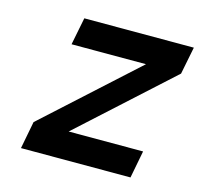

<svg xmlns="http://www.w3.org/2000/svg" viewBox="-76 -552 666 635"><g transform="rotate(15 256.5 -234.5)"><path d="M138.2 -468.8H513.2L494.6 -375L185.1 -93.8H439.9L421.9 0H46.9L64.9 -93.8L374.5 -375H119.6Z"/></g></svg>

Font: Lambda
Style: Italic
Weight: 400
Italic angle: -11°
Designer: GGBotNet
Version: 0.22